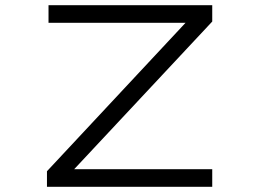

<svg xmlns="http://www.w3.org/2000/svg" viewBox="-20 -720 1000 740"><path d="M798 -700H167V-632H695L161 -60V0H798V-68H266L798 -637Z"/></svg>

Font: altertype_V2
Style: Regular
Weight: 400
Designer: Simon Renaud
Version: Version 2.001;Glyphs 3.1.2 (3151)